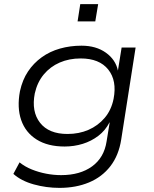

<svg xmlns="http://www.w3.org/2000/svg" viewBox="-20 -725 747 933"><path d="M269 188Q205 188 144 171Q83 154 45 120L75 64Q101 85 134.5 98.5Q168 112 204.5 119Q241 126 277 126Q369 126 427.5 83.5Q486 41 498 -38L513 -130H512Q492 -91 458 -65Q424 -39 382 -26Q340 -13 294 -13Q212 -13 158 -47Q104 -81 83 -141.5Q62 -202 77 -282Q89 -337 116 -377.5Q143 -418 182.5 -446.5Q222 -475 271.5 -489Q321 -503 376 -503Q447 -503 494.5 -469Q542 -435 553 -382L571 -494H639L569 -47Q557 30 516.5 82.5Q476 135 412.5 161.5Q349 188 269 188ZM308 -74Q364 -74 410 -94Q456 -114 488.5 -152Q521 -190 532 -245Q549 -333 506 -387Q463 -441 372 -441Q316 -441 270 -421Q224 -401 192.5 -363Q161 -325 149 -271Q132 -183 174.5 -128.5Q217 -74 308 -74ZM357 -621 370 -705H457L443 -621Z"/></svg>

Font: Nunito Sans 7pt SemiExpanded Light
Style: Italic
Weight: 300
Width: 6
Italic angle: -9°
Designer: Vernon Adams
Foundry: Vernon Adams
Version: Version 3.101;gftools[0.9.27]